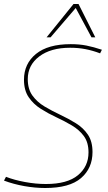

<svg xmlns="http://www.w3.org/2000/svg" viewBox="-26 -931 543 961"><path d="M484 -682 475 -664Q438 -678 402 -685Q366 -692 325 -692Q228 -692 170.5 -648.5Q113 -605 113 -535Q113 -485 136.5 -452.5Q160 -420 197 -398Q234 -376 275.5 -356.5Q317 -337 354 -314Q391 -291 414 -257Q437 -223 437 -170Q437 -89 379.5 -39.5Q322 10 200 10Q150 10 96 0.5Q42 -9 -6 -27L4 -46Q45 -30 99 -20Q153 -10 204 -10Q311 -10 364 -54Q417 -98 417 -168Q417 -218 394 -249.5Q371 -281 334 -303Q297 -325 256 -344Q215 -363 178 -386.5Q141 -410 117.5 -444.5Q94 -479 94 -532Q94 -612 154 -661Q214 -710 328 -710Q371 -710 406.5 -703Q442 -696 484 -682ZM207 -744 342 -911H367L451 -744H432L353 -891L227 -744Z"/></svg>

Font: Georama Thin
Style: Italic
Weight: 100
Italic angle: -9°
Designer: Jean-Baptiste Levee
Foundry: Production Type
Version: Version 1.000